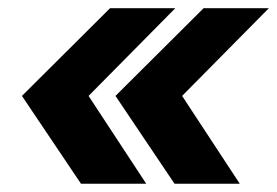

<svg xmlns="http://www.w3.org/2000/svg" viewBox="-20 -520 678 470"><path d="M178.2 -70.3 33.7 -285.2 249.5 -500H409.2L196.8 -285.2L337.9 -70.3ZM407.2 -70.3 262.7 -285.2 478.5 -500H638.2L425.8 -285.2L566.9 -70.3Z"/></svg>

Font: Inter Display
Style: Bold Italic
Weight: 700
Italic angle: -9.39999°
Designer: Rasmus Andersson
Foundry: rsms
Version: Version 4.000;git-a52131595